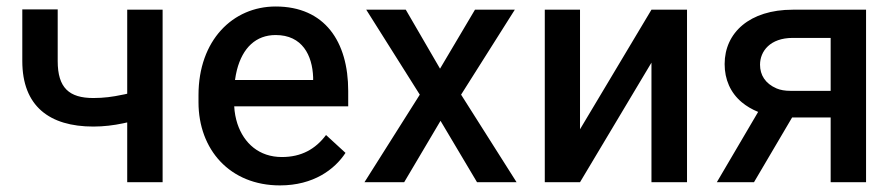

<svg xmlns="http://www.w3.org/2000/svg" viewBox="-20 -558 2745 588"><path d="M478 -528.3H369.6V-271C364.3 -269.5 358.9 -268.6 353.5 -267.6C326.2 -261.7 297.9 -257.8 266.1 -257.8C191.9 -257.8 156.7 -288.6 156.7 -371.1V-529.3H48.3V-371.1C48.3 -232.9 131.3 -170.4 266.1 -170.4C297.4 -170.4 328.6 -174.3 356.4 -180.2L369.6 -183.1V0H478Z M837.4 9.8C939.9 9.8 1004.9 -39.1 1038.1 -89.8L978.5 -144.5C945.8 -101.1 902.8 -77.1 843.3 -77.1C773.9 -77.1 727.1 -118.7 707 -179.2C701.7 -195.8 698.2 -213.4 697.3 -232.4H1046.4V-279.3C1046.4 -430.7 974.6 -538.1 824.2 -538.1C693.4 -538.1 587.9 -435.1 587.9 -266.6V-245.1C587.9 -99.6 684.1 9.8 837.4 9.8ZM705.6 -343.8C723.1 -412.1 764.2 -450.7 824.2 -450.7C905.8 -450.7 936.5 -388.7 939 -321.3V-313H699.7C701.2 -323.7 703.1 -334 705.6 -343.8Z M1222.7 -528.3H1101.6L1265.6 -268.1L1096.2 0H1217.8L1329.1 -188L1440.9 0H1562L1392.1 -268.1L1556.6 -528.3H1434.6L1327.6 -347.7Z M1756.3 -162.1V-528.3H1648.4V0H1756.3L1975.1 -366.2V0H2084V-528.3H1975.1Z M2407.7 -528.3C2275.9 -528.3 2199.2 -458 2199.2 -361.8C2199.2 -314.9 2216.8 -273.9 2252 -244.6C2266.1 -232.9 2282.7 -223.1 2301.8 -215.3L2175.3 0H2289.1L2405.8 -198.2H2523.9V0H2632.3V-528.3ZM2358.4 -287.1C2323.2 -302.2 2307.6 -328.6 2307.6 -359.9C2307.6 -400.9 2338.4 -441.9 2407.7 -441.9H2523.9V-279.8H2400.4C2384.3 -279.8 2370.1 -282.2 2358.4 -287.1Z"/></svg>

Font: Bert Sans Medium
Style: Regular
Weight: 500
Designer: Christian Robertson (Google), Cristiano Sobral
Foundry: Google, Cristiano Sobral
Version: Version 3.101